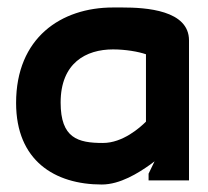

<svg xmlns="http://www.w3.org/2000/svg" viewBox="-20 -482 557 513"><path d="M23 -207C23 -53 126 11 252 11C301 11 350 -20 381 -42L393 -51L377 -18V0H485V-374C485 -455 370 -462 307 -462H282C143 -462 23 -381 23 -207ZM142 -208C142 -314 210 -350 282 -350C315 -350 350 -344 370 -337V-157C354 -141 308 -100 255 -100C188 -100 142 -113 142 -208Z"/></svg>

Font: Charger EcoBold
Style: Bold
Weight: 1000
Designer: Jasper
Foundry: Cannot Into Space Fonts
Version: Version 1.1